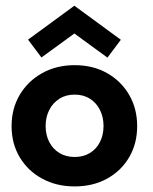

<svg xmlns="http://www.w3.org/2000/svg" viewBox="-20 -656 550 688"><path d="M247.5 12Q182 12 130.8 -16Q79.5 -44 50.5 -92.8Q21.5 -141.5 21.5 -204Q21.5 -266.5 50.5 -315.8Q79.5 -365 130.8 -393.8Q182 -422.5 247.5 -422.5Q313.5 -422.5 364 -393.8Q414.5 -365 443 -315.8Q471.5 -266.5 471.5 -204Q471.5 -141.5 443 -92.8Q414.5 -44 364 -16Q313.5 12 247.5 12ZM247.5 -93.5Q279 -93.5 302.2 -107.8Q325.5 -122 338.2 -147.2Q351 -172.5 351 -204.5Q351 -236.5 338.2 -262Q325.5 -287.5 302.2 -302.2Q279 -317 247.5 -317Q216 -317 192.8 -302.2Q169.5 -287.5 156.5 -262Q143.5 -236.5 143.5 -204.5Q143.5 -172.5 156.5 -147.2Q169.5 -122 192.8 -107.8Q216 -93.5 247.5 -93.5ZM365 -449.5 246.5 -536 128.5 -450 80.5 -514 246.5 -635.5 413 -513.5Z"/></svg>

Font: League Spartan Thin SemiBold
Style: Regular
Weight: 600
Version: Version 2.002